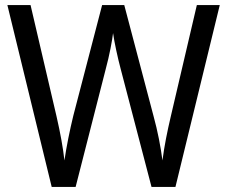

<svg xmlns="http://www.w3.org/2000/svg" viewBox="-20 -734 893 754"><path d="M843 -714H753L651 -278C637 -219 625 -159 618 -104C611 -158 599 -220 583 -278L468 -714H381L268 -280C254 -223 241 -158 233 -104C228 -151 217 -212 202 -277L100 -714H9L183 0H277L395 -462C410 -517 421 -577 424 -604C429 -568 442 -508 454 -463L575 0H669Z"/></svg>

Font: Noto Sans Sinhala UI SemiCondensed
Style: Regular
Weight: 400
Width: 4
Designer: Jelle Bosma - Monotype Design Team
Foundry: Monotype Imaging Inc.
Version: Version 2.006